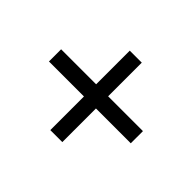

<svg xmlns="http://www.w3.org/2000/svg" viewBox="-116 -755 803 803"><g transform="rotate(-45 286.0 -353.0)"><path d="M321 -388H520V-317H321V-111H249V-317H50V-388H249V-595H321Z"/></g></svg>

Font: Noto Sans Nag Mundari
Style: Regular
Weight: 400
Designer: Muthu Nedumaran
Version: Version 1.000; ttfautohint (v1.8.4.7-5d5b)